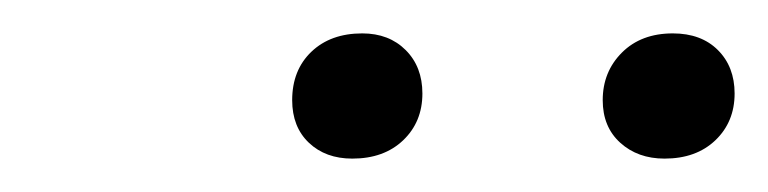

<svg xmlns="http://www.w3.org/2000/svg" viewBox="-20 -868 460 115"><path d="M341 -808Q341 -825 352.5 -836.5Q364 -848 383 -848Q400 -848 410 -838Q420 -828 420 -812Q420 -795 408.5 -784Q397 -773 378 -773Q362 -773 351.5 -782.5Q341 -792 341 -808ZM155 -808Q155 -826 166.5 -837Q178 -848 197 -848Q213 -848 223 -838Q233 -828 233 -812Q233 -795 221.5 -784Q210 -773 191 -773Q175 -773 165 -782.5Q155 -792 155 -808Z"/></svg>

Font: Mona Sans Light
Style: Italic
Weight: 300
Italic angle: -11.7°
Designer: Deni Anggara
Foundry: GitHub
Version: Version 2.000